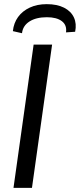

<svg xmlns="http://www.w3.org/2000/svg" viewBox="-20 -905 385 925"><path d="M231 -690 134 0H45L142 -690ZM86 -745 42 -755Q46 -794 67 -823Q88 -852 123.5 -868.5Q159 -885 205 -885Q255 -885 288.5 -868Q322 -851 336 -821Q350 -791 342 -752L298 -749Q303 -784 278 -803Q253 -822 206 -822Q154 -822 122 -801.5Q90 -781 86 -745Z"/></svg>

Font: Exo 2
Style: Italic
Weight: 400
Italic angle: -8°
Designer: Natanael Gama
Foundry: Natanael Gama
Version: Version 2.010